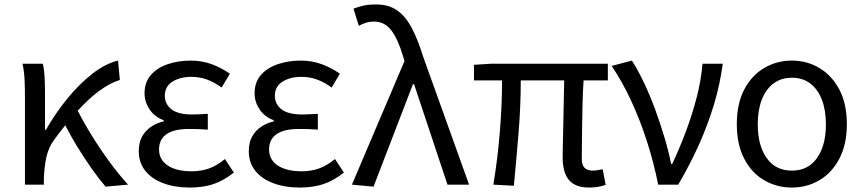

<svg xmlns="http://www.w3.org/2000/svg" viewBox="-20 -829 3873 862"><path d="M92 0V-394Q92 -427 90.5 -467Q89 -507 81 -543H172Q178 -521 180 -486.5Q182 -452 182 -416V-246H186Q229 -321 282 -386Q335 -451 393.5 -497Q452 -543 510 -557L518 -470Q473 -456 425.5 -421Q378 -386 328 -331Q278 -276 222 -200Q198 -167 188.5 -124.5Q179 -82 177 -28V0ZM454 9Q424 -26 390.5 -73.5Q357 -121 324.5 -174.5Q292 -228 266 -281L326 -338Q353 -284 390.5 -223Q428 -162 470.5 -104Q513 -46 555 0Z M832 13Q765 13 713 -6.5Q661 -26 632 -62.5Q603 -99 603 -150Q603 -189 618 -216Q633 -243 658.5 -260Q684 -277 715 -284V-289Q673 -305 651 -338.5Q629 -372 629 -410Q629 -460 657.5 -492.5Q686 -525 733.5 -541Q781 -557 836 -557Q886 -557 930 -541Q974 -525 1012 -498L975 -436Q944 -459 910.5 -471.5Q877 -484 839 -484Q789 -484 754.5 -462.5Q720 -441 720 -399Q720 -362 749.5 -338.5Q779 -315 844 -315Q860 -315 876.5 -316Q893 -317 913 -318V-247Q889 -249 868.5 -249.5Q848 -250 828 -250Q761 -250 727.5 -226.5Q694 -203 694 -158Q694 -112 733 -86Q772 -60 841 -60Q881 -60 916.5 -72Q952 -84 990 -115L1030 -54Q981 -16 935 -1.5Q889 13 832 13Z M1326 13Q1259 13 1207 -6.5Q1155 -26 1126 -62.5Q1097 -99 1097 -150Q1097 -189 1112 -216Q1127 -243 1152.5 -260Q1178 -277 1209 -284V-289Q1167 -305 1145 -338.5Q1123 -372 1123 -410Q1123 -460 1151.5 -492.5Q1180 -525 1227.5 -541Q1275 -557 1330 -557Q1380 -557 1424 -541Q1468 -525 1506 -498L1469 -436Q1438 -459 1404.5 -471.5Q1371 -484 1333 -484Q1283 -484 1248.5 -462.5Q1214 -441 1214 -399Q1214 -362 1243.5 -338.5Q1273 -315 1338 -315Q1354 -315 1370.5 -316Q1387 -317 1407 -318V-247Q1383 -249 1362.5 -249.5Q1342 -250 1322 -250Q1255 -250 1221.5 -226.5Q1188 -203 1188 -158Q1188 -112 1227 -86Q1266 -60 1335 -60Q1375 -60 1410.5 -72Q1446 -84 1484 -115L1524 -54Q1475 -16 1429 -1.5Q1383 13 1326 13Z M1657 9 1560 0 1796 -555 1789 -578Q1767 -653 1737 -692.5Q1707 -732 1660 -732Q1638 -732 1621.5 -726.5Q1605 -721 1591 -713L1567 -790Q1587 -798 1610.5 -803.5Q1634 -809 1670 -809Q1724 -809 1762 -783Q1800 -757 1828 -704.5Q1856 -652 1880 -574L2086 0H1989L1839 -451H1834Z M2625 13Q2582 13 2556 -2.5Q2530 -18 2518 -48.5Q2506 -79 2506 -122Q2506 -143 2507 -182.5Q2508 -222 2509 -271.5Q2510 -321 2511 -372Q2512 -423 2513 -468H2318Q2318 -353 2308 -231Q2298 -109 2287 5L2195 0Q2214 -115 2224 -236.5Q2234 -358 2234 -468H2108V-538L2186 -543H2709V-468H2600Q2597 -421 2595.5 -368.5Q2594 -316 2593.5 -265.5Q2593 -215 2592.5 -175.5Q2592 -136 2592 -116Q2592 -88 2604.5 -75.5Q2617 -63 2643 -63Q2655 -63 2686 -69L2699 1Q2685 6 2666.5 9.5Q2648 13 2625 13Z M2935 0Q2915 -100 2884 -196Q2853 -292 2813 -378Q2773 -464 2726 -533L2817 -557Q2845 -513 2872 -456Q2899 -399 2922 -336Q2945 -273 2963.5 -211Q2982 -149 2993 -93H2998Q3031 -163 3059.5 -239Q3088 -315 3108 -392.5Q3128 -470 3134 -543H3225Q3212 -448 3185.5 -360Q3159 -272 3120 -184Q3081 -96 3025 0Z M3535 13Q3467 13 3410.5 -20Q3354 -53 3321 -117Q3288 -181 3288 -271Q3288 -363 3321 -426.5Q3354 -490 3410.5 -523.5Q3467 -557 3535 -557Q3603 -557 3659 -523.5Q3715 -490 3748.5 -426.5Q3782 -363 3782 -271Q3782 -181 3748.5 -117Q3715 -53 3659 -20Q3603 13 3535 13ZM3535 -63Q3608 -63 3648 -119.5Q3688 -176 3688 -271Q3688 -334 3670 -381Q3652 -428 3618 -454Q3584 -480 3535 -480Q3487 -480 3452.5 -454Q3418 -428 3400 -381Q3382 -334 3382 -271Q3382 -176 3422 -119.5Q3462 -63 3535 -63Z"/></svg>

Font: Noto Sans HK
Style: Regular
Weight: 400
Designer: Ryoko NISHIZUKA 西塚涼子 (kana, bopomofo & ideographs); Paul D. Hunt (Latin, Greek & Cyrillic); Sandoll Communications 산돌커뮤니
Foundry: Adobe
Version: Version 2.004-H2;hotconv 1.0.118;makeotfexe 2.5.65603